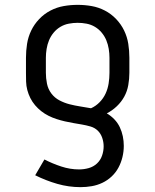

<svg xmlns="http://www.w3.org/2000/svg" viewBox="-20 -558 640 791"><path d="M312 213Q263 213 216 199.5Q169 186 125 164L163 99Q196 116 232.5 128Q269 140 306 140Q326 140 345.5 134.5Q365 129 379.5 115.5Q394 102 400.5 83Q407 64 407 45Q407 27 401 9.5Q395 -8 382.5 -20Q370 -32 352.5 -37Q335 -42 317.5 -45Q300 -48 282.5 -51Q265 -54 247.5 -58Q230 -62 213 -67.5Q196 -73 180 -81Q164 -89 150 -100Q136 -111 124.5 -124.5Q113 -138 105 -154Q97 -170 92.5 -187Q88 -204 87.5 -222Q87 -240 87 -258V-320Q87 -349 91.5 -377.5Q96 -406 108.5 -432Q121 -458 141.5 -479.5Q162 -501 188 -514.5Q214 -528 242.5 -533Q271 -538 300 -538Q329 -538 357.5 -533Q386 -528 412 -514.5Q438 -501 458.5 -479.5Q479 -458 491.5 -432Q504 -406 508.5 -377.5Q513 -349 513 -320V-258Q513 -233 508.5 -207.5Q504 -182 492 -160Q480 -138 461 -120Q442 -102 420 -91Q437 -81 451 -66.5Q465 -52 473.5 -34Q482 -16 486 3.5Q490 23 490 43Q490 66 484.5 89Q479 112 468 132.5Q457 153 440 169Q423 185 402 195Q381 205 358 209Q335 213 312 213ZM355 -112Q375 -121 390.5 -137Q406 -153 415 -172.5Q424 -192 427.5 -214Q431 -236 431 -258V-320Q431 -338 428 -356.5Q425 -375 418 -392Q411 -409 399 -423.5Q387 -438 371 -447.5Q355 -457 336.5 -460.5Q318 -464 300 -464Q282 -464 263.5 -460.5Q245 -457 229 -447.5Q213 -438 201 -423.5Q189 -409 182 -392Q175 -375 172 -356.5Q169 -338 169 -320V-258Q169 -236 173.5 -213.5Q178 -191 191.5 -173Q205 -155 225 -144.5Q245 -134 266.5 -128.5Q288 -123 310.5 -119.5Q333 -116 355 -112Z"/></svg>

Font: Iosevka Curly Slab Extended
Style: Regular
Weight: 400
Width: 7
Monospace: yes
Designer: Belleve Invis
Foundry: Belleve Invis
Version: Version 11.1.0; ttfautohint (v1.8.3)